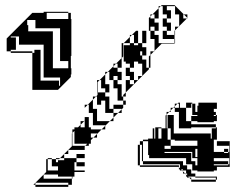

<svg xmlns="http://www.w3.org/2000/svg" viewBox="-20 -720 945 748"><path d="M90 -622V-610H118V-642H86V-622ZM162 -646H246V-670H162ZM214 -578V-610H90V-598H186V-578ZM214 -546V-578H186V-546ZM22 -578V-574H42V-546H54V-578ZM214 -514V-546H186V-514ZM42 -526H22V-520H106V-514H114V-526H138V-514H150V-546H42ZM106 -370V-514H22V-520H6V-570L106 -670H150V-674H246V-670H256V-646H258V-502H256V-454H258V-430H256V-420L206 -370ZM214 -514H186V-482H214ZM150 -514H138V-482H150ZM246 -482H186V-454H246ZM150 -482H138V-450H150ZM150 -450H138V-418H150ZM214 -386V-418H138V-406H210V-386ZM582 -616H566V-600H582ZM534 -552V-600H518V-552ZM662 -552H660V-568H614V-600H630V-584H660V-568H662ZM460 -536V-520H462V-536ZM502 -552V-544H518V-552ZM438 -424H422V-408H438ZM374 -392H360V-376H374ZM470 -312H460V-328H438V-376H422V-408H406V-440H400L422 -462V-472H432L422 -462V-456H438V-440H454V-408H438V-392H454V-344H460V-328H470ZM390 -216H376L390 -230V-232H342V-280H326V-312H322L342 -332V-344H354L342 -332V-296H358V-248H408L390 -230ZM310 -120V-104H278V-120ZM278 -72V-88H270V-72ZM310 -56V-50H270V-32H262V-24H260V-32H206V-40H150V-24H260V0H246V-8H118V0H246V8H118V0H110L160 -50V-100H166V-104H182V-100H166V-56H206V-72H182V-100H198V-104H214L210 -100H198V-88H206V-96H230V-104H214L260 -150V-200L262 -202V-216H270V-224H284L294 -234V-248H308L294 -234V-224H310V-248H308L310 -250V-264H326V-224H334V-216H376L358 -198V-184H344L358 -198V-200H334V-184H344L334 -174V-160H326V-152H312L320 -160H270V-210L262 -202V-152H312L310 -150V-136H246V-120H230V-104H278V-88H310V-72H270V-56ZM662 -600H660L662 -602V-616H676L662 -602ZM582 -648V-664H574L598 -688V-696H606L598 -688V-648H630V-664H614V-696H606L610 -700H660L696 -664H710V-648H708L710 -650L696 -664H694V-648H708L678 -618V-616H676L678 -618V-664H662V-696H630V-680H646V-648H630V-632H646V-600H630V-616H614V-648ZM662 -584H660V-600H662ZM566 -504H564L566 -506V-520H580L566 -506ZM582 -520H580L582 -522V-568H566V-600H560V-650L566 -656V-664H574L566 -656V-648H582V-632H598V-600H582V-584H598V-552H660V-550H610L582 -522ZM460 -520V-504H462V-520ZM566 -488H560V-500L564 -504H566ZM566 -472H560V-488H566ZM566 -456H560V-472H566ZM470 -344H460V-350L470 -360V-408H486V-392H502V-408H518V-424H534V-472H518V-480H502V-456H486V-440H502V-408H486V-424H470V-456H486V-472H470V-480H462V-504H460V-500L454 -494V-456H438V-472H432L454 -494V-552H462L460 -550V-536H462V-544H486V-552H462L486 -576V-584H494L486 -576V-552H502V-584H494L510 -600H550V-552H534V-536H550V-504H534V-520H526V-504H534V-488H550V-456H560V-450L470 -360ZM390 -328H374V-312H390ZM454 -280H440L454 -294V-296H422V-312H460V-300L454 -294ZM310 -312H322L310 -300ZM422 -248H408L422 -262V-280H390V-312H358V-344H354L360 -350V-360H358V-408H368L360 -400V-392H374V-408H368L390 -430V-440H400L390 -430V-392H406V-360H390V-376H360V-360H390V-344H406V-296H422V-280H440L422 -262ZM741 -300H729V-316H725V-300H705V-320H729V-316H741ZM821 -268V-272H813V-268ZM741 -300V-296H749V-308H753V-320H825V-296H813V-284H821V-272H825V-248H813V-244H749V-248H725V-268H749V-272H729V-300ZM533 -140H525V-124H533ZM869 -124V-128H853V-140H869V-128H873V-152H813V-128H853V-124ZM645 -140V-152H621V-140ZM741 -140V-128H749V-140ZM741 -124H729V-128H621V-124H725V-92H741V-76H749V-104H729V-108H749V-128H741ZM873 -80V-104H813V-92H869V-80ZM557 -116V-170H537V-92H693V-80H705V-104H561V-116ZM869 -76V-80H813V-76ZM677 -76V-68L681 -64V-76H709V-60H725V-56H729V-80H693V-76H681V-80H537V-92H525V-76ZM741 -284H749V-296H741ZM645 -300H655L645 -290V-284H639L645 -290ZM533 -124H525V-108H533ZM533 -108H525V-92H533ZM741 -124V-108H729V-124ZM533 -140V-156H525V-170H537V-176H557V-180H575V-220H585V-224H609V-220H597V-204H585V-220H581V-180H585V-188H597V-180H609V-200H597V-188H585V-204H597V-200H609V-220H625V-270L629 -274V-284H639L629 -274V-220H633V-176H645V-152H749V-172H661V-176H645V-200H801V-180H805V-220H821V-224H725V-220H657V-200H645V-220H633V-272H657V-220H677V-284H661V-300H655L661 -306V-316H671L661 -306V-300H677V-316H671L675 -320H681V-300H705V-248H725V-236H821V-224H825V-176H813V-152H825V-170H875V-70H825V-56H813V-52H749V-56H725V-44H741V-32H825V-20H821V-28H741V-32H713L717 -28H725V-20H821V-12H725V-20L717 -28H709V-32H705V-40L701 -44H693V-52L689 -56H681V-60H677V-68L675 -70H525V-76H517V-156H525V-140ZM705 -56H693V-60H685L689 -56H693V-52L701 -44H705V-40L709 -36V-44H705Z"/></svg>

Font: Rubik Broken Fax
Style: Regular
Weight: 400
Designer: Hubert and Fischer, NaN
Foundry: Hubert and Fischer, NaN
Version: Version 2.201